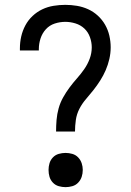

<svg xmlns="http://www.w3.org/2000/svg" viewBox="-20 -763 540 791"><path d="M211 -221Q211 -245 213 -269Q215 -293 221.5 -316.5Q228 -340 240 -361.5Q252 -383 266.5 -402.5Q281 -422 297 -440Q313 -458 327 -478Q341 -498 349.5 -521Q358 -544 358 -568Q358 -589 350.5 -610Q343 -631 327.5 -645.5Q312 -660 291 -666.5Q270 -673 249 -673Q227 -673 205.5 -666Q184 -659 169 -642.5Q154 -626 147 -604.5Q140 -583 140 -561V-555H62V-564Q62 -589 67.5 -613Q73 -637 84.5 -658.5Q96 -680 114 -697Q132 -714 154 -724.5Q176 -735 200.5 -739Q225 -743 249 -743Q273 -743 297 -739Q321 -735 343 -725Q365 -715 383 -698.5Q401 -682 413 -661Q425 -640 430.5 -616Q436 -592 436 -568Q436 -544 430.5 -520Q425 -496 415.5 -474Q406 -452 393 -431.5Q380 -411 365 -392Q350 -373 334 -354.5Q318 -336 307 -314.5Q296 -293 292.5 -269Q289 -245 289 -221ZM250 8Q236 8 222 4Q208 0 198 -10.5Q188 -21 184 -34.5Q180 -48 180 -63Q180 -77 184 -90.5Q188 -104 198 -114.5Q208 -125 222 -129Q236 -133 250 -133Q264 -133 278 -129Q292 -125 302 -114.5Q312 -104 316.5 -90.5Q321 -77 321 -63Q321 -48 316.5 -34.5Q312 -21 302 -10.5Q292 0 278 4Q264 8 250 8Z"/></svg>

Font: Iosevka
Style: Regular
Weight: 400
Monospace: yes
Designer: Belleve Invis
Foundry: Belleve Invis
Version: Version 33.2.3; ttfautohint (v1.8.4)